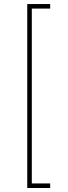

<svg xmlns="http://www.w3.org/2000/svg" viewBox="-20 -790 334 949"><path d="M114.7 139.2V-770H228V-747.6H137.2V116.7H228V139.2Z"/></svg>

Font: Inter 20pt Thin
Style: Regular
Weight: 250
Version: Version 4.001;git-66647c0bb